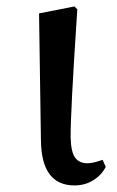

<svg xmlns="http://www.w3.org/2000/svg" viewBox="-20 -559 361 593"><path d="M210 13.7Q107.4 13.7 106.4 -127L100.6 -517.6L210 -539.1L218.8 -530.3Q197.3 -207 198.2 -134.8Q199.2 -89.8 211.9 -72.3Q224.6 -54.7 251 -54.7Q266.6 -54.7 296.9 -65.4L306.6 -43.9Q294.9 -19.5 269 -2.9Q243.2 13.7 210 13.7Z"/></svg>

Font: GenYoMin TW TTF SemiBold
Style: Regular
Weight: 600
Version: Version 1.300